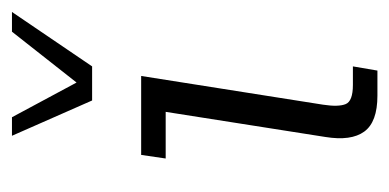

<svg xmlns="http://www.w3.org/2000/svg" viewBox="-185 -466 651 321"><g transform="rotate(-90 140.5 -305.5)"><path d="M141 0Q97 0 81 -22Q65 -44 72 -87L114 -354H36L42 -395H174L126 -91Q122 -65 127 -53Q132 -41 159 -41H190L183 0ZM133 -477 74 -611H105L163 -503L248 -611H281L190 -477Z"/></g></svg>

Font: Rokkitt SemiBold Light
Style: Italic
Weight: 300
Italic angle: -9°
Version: Version 3.103